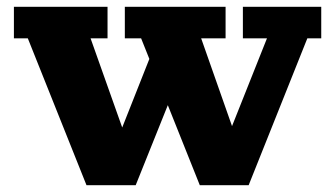

<svg xmlns="http://www.w3.org/2000/svg" viewBox="-20 -546 988 566"><path d="M569 0 396 -433H348V-526H645V-433H573L682 -123L644 -124L767 -433H696V-526H927V-433H886L713 0ZM235 0 62 -433H21V-526H297V-433H247L357 -123L322 -124L455 -460L500 -299L380 0Z"/></svg>

Font: Montagu Slab 24pt
Style: Bold
Weight: 700
Designer: Florian Karsten
Foundry: Florian Karsten
Version: Version 1.000